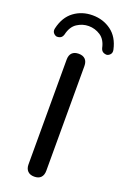

<svg xmlns="http://www.w3.org/2000/svg" viewBox="-215 -993 698 1056"><g transform="rotate(20 134.5 -465.0)"><path d="M134 7Q109 7 95.5 -7Q82 -21 82 -46V-659Q82 -685 95.5 -698.5Q109 -712 134 -712Q159 -712 172.5 -698.5Q186 -685 186 -659V-46Q186 -21 173 -7Q160 7 134 7ZM-12 -759Q-24 -761 -32.5 -771.5Q-41 -782 -37 -799Q-21 -868 25.5 -902.5Q72 -937 134 -937Q196 -937 243 -902.5Q290 -868 305 -799Q309 -782 300.5 -771.5Q292 -761 280 -759Q270 -759 262 -762.5Q254 -766 250 -772Q246 -778 244 -785Q234 -833 202.5 -853.5Q171 -874 134 -874Q98 -874 66.5 -853.5Q35 -833 24 -785Q22 -778 18 -772Q14 -766 6.5 -762.5Q-1 -759 -12 -759Z"/></g></svg>

Font: Nunito ExtraLight SemiBold
Style: Regular
Weight: 600
Version: Version 3.602